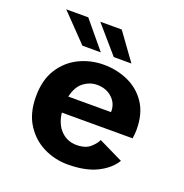

<svg xmlns="http://www.w3.org/2000/svg" viewBox="-128 -820 907 946"><g transform="rotate(20 325.0 -347.0)"><path d="M326.5 11Q260 11 200.5 -18.2Q141 -47.5 103.8 -105.8Q66.5 -164 66.5 -251Q66.5 -337.5 103.2 -395.5Q140 -453.5 199.8 -482.8Q259.5 -512 328 -512Q398 -512 457.2 -485Q516.5 -458 552.5 -403.8Q588.5 -349.5 588.5 -266.5Q588.5 -255 587.5 -242.2Q586.5 -229.5 584.5 -219.5H213.5Q221 -159 254.5 -126.5Q288 -94 335 -94Q382 -94 407 -116.2Q432 -138.5 440 -158L568.5 -95.5Q540.5 -49 480.2 -19Q420 11 326.5 11ZM331 -407.5Q293 -407.5 260.8 -383Q228.5 -358.5 216.5 -304.5H440.5V-309.5Q440.5 -351 409.5 -379.2Q378.5 -407.5 331 -407.5ZM360.5 -564 238.5 -705H351L453 -564ZM196 -564 60 -705H175.5L292.5 -564Z"/></g></svg>

Font: Trispace SemiBold
Style: Regular
Weight: 600
Designer: Tyler Finck
Foundry: Etcetera Type Company
Version: Version 1.210; ttfautohint (v1.8.3)